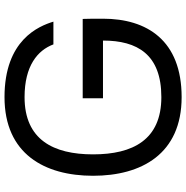

<svg xmlns="http://www.w3.org/2000/svg" viewBox="-7 -805 826 852"><g transform="rotate(-90 406.0 -379.0)"><path d="M401 14C653 14 749 -140 749 -335C749 -376 749 -394 748 -425H396V-335H652C652 -183 591 -76 401 -76C212 -76 147 -202 147 -379C147 -555 212 -683 401 -683C540 -683 609 -625 635 -555H736C716 -620 655 -772 401 -772C149 -772 52 -594 52 -379C52 -164 149 14 401 14Z"/></g></svg>

Font: Hibana SubMedium
Style: Regular
Weight: 500
Width: 6
Designer: pygmalion
Foundry: ybstudio
Version: Version 0.930;hotconv 1.0.109;makeotfexe 2.5.65596